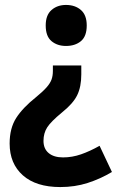

<svg xmlns="http://www.w3.org/2000/svg" viewBox="-20 -332 478 777"><path d="M331 -229Q331 -185 307.5 -165.5Q284 -146 247 -146Q212 -146 188.5 -165.5Q165 -185 165 -229Q165 -271 188.5 -291.5Q212 -312 247 -312Q284 -312 307.5 -291.5Q331 -271 331 -229ZM309 -67V-31Q309 19 292.5 53Q276 87 231 123Q186 160 171 183.5Q156 207 156 238Q156 270 177 287.5Q198 305 235 305Q272 305 308 292.5Q344 280 383 258L433 364Q386 392 334.5 408.5Q283 425 224 425Q126 425 72.5 377.5Q19 330 19 249Q19 187 45.5 145.5Q72 104 126 61Q154 38 168.5 21.5Q183 5 188.5 -10Q194 -25 194 -45V-67Z"/></svg>

Font: Noto Sans Khmer UI SemiCondensed
Style: Bold
Weight: 700
Width: 4
Designer: Danh Hong and the Monotype Design Team
Foundry: Monotype Imaging Inc.
Version: Version 2.002; ttfautohint (v1.8.4.7-5d5b)